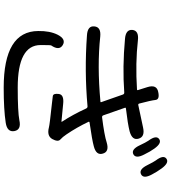

<svg xmlns="http://www.w3.org/2000/svg" viewBox="37 -911 926 1040"><g transform="rotate(90 500.0 -391.0)"><path d="M455 52Q149 52 148 -135Q147 -198 168 -240Q192 -287 224 -268Q256 -249 226 -205Q224 -202 224 -148Q224 -24 454 -24Q586 -24 632 -33Q683 -44 690 -6Q697 33 645 41Q574 52 455 52ZM733 -211Q716 -181 670 -193Q656 -197 543 -209Q517 -212 501 -214Q485 -216 489 -246Q492 -276 544 -270L637 -261Q642 -260 639 -264Q600 -324 568 -394Q564 -403 555 -402Q365 -385 172 -399Q119 -402 123 -439Q126 -476 178 -471Q335 -454 530 -472Q535 -472 533 -477L492 -594Q489 -602 480 -601Q343 -591 191 -605Q139 -609 142 -645Q146 -681 198 -675Q322 -661 464 -670Q469 -670 468 -675L452 -726Q436 -777 478 -785Q519 -794 521.5 -770Q524 -746 541 -682Q543 -676 549 -677L671 -703Q721 -714 731 -679Q742 -644 691 -630Q652 -620 567 -610Q562 -609 564 -604L605 -487Q608 -480 616 -481Q712 -493 752 -506Q802 -521 812 -485Q823 -449 772 -436Q740 -427 643 -413Q638 -412 640 -407Q670 -344 708 -288Q722 -267 736 -254.5Q750 -242 733 -211ZM815 -650Q789 -638 767 -685Q751 -719 742 -732Q711 -774 733 -790Q755 -806 785 -764Q801 -742 817 -709Q841 -663 815 -650ZM924 -692Q898 -679 875 -725Q857 -761 849 -772Q818 -813 839 -829Q861 -846 892 -804Q911 -778 925 -751Q950 -705 924 -692Z"/></g></svg>

Font: Resource Han Rounded CN
Style: Regular
Weight: 400
Designer: Cyano Hao (round all glyphs); Ryoko NISHIZUKA  (kana, bopomofo & ideographs); Paul D. Hunt (Latin, Greek & Cyrillic); Sa
Foundry: Cyano Hao
Version: 0.990